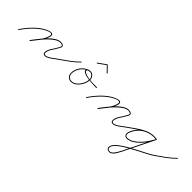

<svg xmlns="http://www.w3.org/2000/svg" viewBox="74 -1327 2476 2476"><g transform="rotate(45 1311.5 -89.0)"><path d="M-5 9Q24 -35 62 -80.5Q100 -126 143.5 -165Q187 -204 233 -230Q249 -239 273 -249Q297 -259 318.5 -261.5Q340 -264 350.5 -251.5Q361 -239 351 -202Q340 -165 315.5 -128Q291 -91 262 -56Q233 -21 209 11Q205 15 200 12Q196 8 199 3Q223 -27 251.5 -61.5Q280 -96 304.5 -132.5Q329 -169 339 -206Q348 -236 338.5 -245Q329 -254 310.5 -250Q292 -246 272 -236.5Q252 -227 239 -220Q194 -194 151 -155.5Q108 -117 70.5 -72.5Q33 -28 5 15Q2 20 -3 17Q-8 14 -5 9ZM199 3Q216 -19 241.5 -52.5Q267 -86 298 -122.5Q329 -159 363 -191Q397 -223 432 -243Q467 -263 500 -263Q529 -263 546.5 -249Q564 -235 547 -203Q532 -174 514.5 -147Q497 -120 479 -93Q475 -86 468.5 -71.5Q462 -57 458 -40.5Q454 -24 457.5 -12Q461 0 476 1Q499 3 526 -12.5Q553 -28 579 -48.5Q605 -69 624 -82Q628 -85 632 -80Q635 -76 630 -72Q610 -58 583 -37Q556 -16 528 -0.5Q500 15 476 13Q455 12 448.5 -2Q442 -16 445 -35Q448 -54 455.5 -72Q463 -90 469 -99Q487 -126 504.5 -153Q522 -180 537 -209Q550 -234 536 -242.5Q522 -251 500 -251Q470 -251 436.5 -230.5Q403 -210 369.5 -178.5Q336 -147 305 -111Q274 -75 249 -42.5Q224 -10 209 11Q205 15 200 12Q196 8 199 3Z M622 -72Q619 -77 624 -81Q685 -124 748 -169Q811 -214 864 -268Q868 -272 872 -268Q876 -264 872 -260Q819 -206 755.5 -160.5Q692 -115 630 -71Q626 -67 622 -72Z M998 -252Q1000 -247 995 -244Q946 -221 915 -173Q884 -125 884 -71Q884 -42 903 -21.5Q922 -1 952 -1Q983 -1 1010 -18.5Q1037 -36 1057.5 -64Q1078 -92 1089.5 -123.5Q1101 -155 1101 -183Q1101 -209 1083 -231.5Q1065 -254 1037 -254Q1026 -254 1012 -251Q998 -248 994 -236Q990 -224 998.5 -217Q1007 -210 1016 -206Q1047 -191 1086 -185Q1125 -179 1165 -178Q1205 -177 1239 -177Q1245 -177 1245 -171Q1245 -165 1239 -165Q1228 -165 1196.5 -166Q1165 -167 1125.5 -170.5Q1086 -174 1050.5 -182Q1015 -190 994.5 -204Q974 -218 982 -240Q988 -257 1005 -261.5Q1022 -266 1037 -266Q1070 -266 1091.5 -240Q1113 -214 1113 -183Q1113 -152 1100.5 -118.5Q1088 -85 1066 -55.5Q1044 -26 1015 -7.5Q986 11 952 11Q917 11 894.5 -13Q872 -37 872 -71Q872 -129 905 -180Q938 -231 990 -255Q995 -257 998 -252Z M1019 -405Q1046 -424 1073 -443.5Q1100 -463 1127 -482Q1128 -483 1130 -482Q1133 -482 1134 -481Q1153 -462 1171.5 -442.5Q1190 -423 1209 -404Q1213 -400 1209 -396Q1205 -392 1200 -396Q1182 -415 1163 -434.5Q1144 -454 1126 -473Q1125 -474 1130 -473Q1135 -473 1133 -472Q1106 -453 1079 -433.5Q1052 -414 1025 -395Q1021 -392 1017 -397Q1014 -401 1019 -405Z M1234 9Q1263 -35 1301 -80.5Q1339 -126 1382.5 -165Q1426 -204 1472 -230Q1488 -239 1512 -249Q1536 -259 1557.5 -261.5Q1579 -264 1589.5 -251.5Q1600 -239 1590 -202Q1579 -165 1554.5 -128Q1530 -91 1501 -56Q1472 -21 1448 11Q1444 15 1439 12Q1435 8 1438 3Q1462 -27 1490.5 -61.5Q1519 -96 1543.5 -132.5Q1568 -169 1578 -206Q1587 -236 1577.5 -245Q1568 -254 1549.5 -250Q1531 -246 1511 -236.5Q1491 -227 1478 -220Q1433 -194 1390 -155.5Q1347 -117 1309.5 -72.5Q1272 -28 1244 15Q1241 20 1236 17Q1231 14 1234 9ZM1438 3Q1455 -19 1480.5 -52.5Q1506 -86 1537 -122.5Q1568 -159 1602 -191Q1636 -223 1671 -243Q1706 -263 1739 -263Q1768 -263 1785.5 -249Q1803 -235 1786 -203Q1771 -174 1753.5 -147Q1736 -120 1718 -93Q1714 -86 1707.5 -71.5Q1701 -57 1697 -40.5Q1693 -24 1696.5 -12Q1700 0 1715 1Q1738 3 1765 -12.5Q1792 -28 1818 -48.5Q1844 -69 1863 -82Q1867 -85 1871 -80Q1874 -76 1869 -72Q1849 -58 1822 -37Q1795 -16 1767 -0.5Q1739 15 1715 13Q1694 12 1687.5 -2Q1681 -16 1684 -35Q1687 -54 1694.5 -72Q1702 -90 1708 -99Q1726 -126 1743.5 -153Q1761 -180 1776 -209Q1789 -234 1775 -242.5Q1761 -251 1739 -251Q1709 -251 1675.5 -230.5Q1642 -210 1608.5 -178.5Q1575 -147 1544 -111Q1513 -75 1488 -42.5Q1463 -10 1448 11Q1444 15 1439 12Q1435 8 1438 3Z M1861 -74Q1858 -78 1863 -82Q1914 -118 1970 -158Q2026 -198 2086 -226Q2146 -254 2212 -254Q2223 -254 2233.5 -253Q2244 -252 2255 -251Q2261 -250 2260 -244Q2259 -238 2253 -239Q2243 -240 2233 -241Q2223 -242 2212 -242Q2148 -242 2088.5 -214Q2029 -186 1974.5 -146.5Q1920 -107 1869 -72Q1865 -69 1861 -74ZM2260 -244Q2259 -238 2253 -239Q2235 -242 2216 -242Q2138 -242 2071.5 -203.5Q2005 -165 1967 -96Q1959 -81 1951.5 -63Q1944 -45 1944 -28Q1944 7 1978 7Q2022 7 2064 -19Q2106 -45 2143 -85Q2180 -125 2208.5 -168.5Q2237 -212 2254 -246Q2256 -251 2262 -248Q2267 -246 2264 -240Q2247 -204 2217.5 -160Q2188 -116 2150 -75Q2112 -34 2068 -7.5Q2024 19 1978 19Q1956 19 1944 6Q1932 -7 1932 -28Q1932 -47 1939.5 -66.5Q1947 -86 1956 -102Q1996 -173 2065 -213.5Q2134 -254 2216 -254Q2236 -254 2255 -251Q2261 -250 2260 -244ZM2262 -248Q2267 -246 2264 -240Q2226 -163 2188 -86Q2150 -9 2111 69Q2111 69 2111 69Q2111 69 2111 69Q2111 69 2111 69Q2111 69 2111 69Q2101 87 2087.5 116.5Q2074 146 2058 178Q2042 210 2024 238.5Q2006 267 1986 285Q1966 303 1945 303Q1925 303 1908.5 292.5Q1892 282 1892 260Q1892 230 1919.5 198Q1947 166 1993 134.5Q2039 103 2093.5 72.5Q2148 42 2203 14Q2258 -14 2304.5 -38Q2351 -62 2379 -82Q2383 -85 2387 -80Q2390 -76 2385 -72Q2359 -53 2313.5 -29.5Q2268 -6 2213.5 22Q2159 50 2105 80Q2051 110 2005 141Q1959 172 1931.5 202Q1904 232 1904 260Q1904 277 1917 284Q1930 291 1945 291Q1963 291 1981 273Q1999 255 2016.5 227Q2034 199 2050 167.5Q2066 136 2078.5 108Q2091 80 2101 63Q2101 63 2101 63Q2101 63 2101 63Q2101 63 2101 63Q2101 63 2101 63Q2139 -14 2177 -91Q2215 -168 2254 -246Q2256 -251 2262 -248Z M2377 -72Q2374 -77 2379 -81Q2440 -124 2503 -169Q2566 -214 2619 -268Q2623 -272 2627 -268Q2631 -264 2627 -260Q2574 -206 2510.5 -160.5Q2447 -115 2385 -71Q2381 -67 2377 -72Z"/></g></svg>

Font: FRB American Cursive Guidelines Thin
Style: Italic
Weight: 100
Italic angle: -25°
Version: Version 2.0;Modular Font Editor K font №1